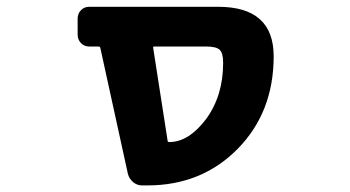

<svg xmlns="http://www.w3.org/2000/svg" viewBox="-20 -569 1040 571"><path d="M402.3 -17.6Q387.7 -17.6 376 -27.3Q364.3 -37.1 360.4 -51.8L278.3 -426.8Q277.3 -430.7 272.5 -430.7H245.1Q230.5 -430.7 220.7 -440.9Q210.9 -451.2 210.9 -465.8V-513.7Q210.9 -528.3 220.7 -538.6Q230.5 -548.8 245.1 -548.8H628.9Q793.9 -548.8 793.9 -401.4Q793.9 -318.4 767.1 -249.5Q740.2 -180.7 687 -126.5Q633.8 -72.3 566.4 -44.9Q499 -17.6 418.9 -17.6ZM483.4 -146.5Q541 -146.5 592.8 -214.8Q643.6 -284.2 643.6 -381.8Q643.6 -411.1 633.3 -420.9Q623 -430.7 592.8 -430.7H438.5Q434.6 -430.7 435.5 -426.8L478.5 -150.4Q478.5 -146.5 483.4 -146.5Z"/></svg>

Font: Rounded-L Mgen+ 1mn bold
Style: Bold
Weight: 700
Designer: [Source Han Sans]
Ryoko NISHIZUKA  (kana & ideographs); Paul D. Hunt (Latin, Greek & Cyrillic); Wenlong ZHANG  (bopomofo
Version: Version 1.059.20150602